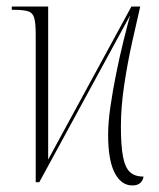

<svg xmlns="http://www.w3.org/2000/svg" viewBox="-20 -556 485 586"><path d="M384 10Q350 10 330 -28.5Q310 -67 310 -145Q310 -182 317 -230.5Q324 -279 334.5 -331Q345 -383 356.5 -429.5Q368 -476 377 -509L100 0H89V-451Q89 -485 84.5 -501Q80 -517 66 -521.5Q52 -526 23 -526H16V-536H127V-69L381 -536H408Q397 -489 383 -426Q369 -363 359 -296Q349 -229 349 -170Q349 -111 355.5 -77.5Q362 -44 377 -30.5Q392 -17 418 -17Q417 -6 408.5 2Q400 10 384 10Z"/></svg>

Font: Noto Serif Display ExtraCondensed ExtraLight
Style: Regular
Weight: 200
Width: 2
Designer: Monotype Design Team
Foundry: Monotype Imaging Inc.
Version: Version 2.009